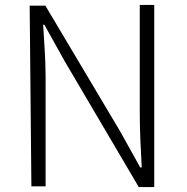

<svg xmlns="http://www.w3.org/2000/svg" viewBox="-20 -750 761 783"><path d="M108 10H166V-435C166 -509 160 -578 156 -649H161L244 -500L546 13H609V-730H550V-289C550 -216 554 -141 558 -67H552L469 -216L165 -727H101Z"/></svg>

Font: GenEiGothic-pro-Light
Style: Regular
Weight: 300
Designer: Ryoko NISHIZUKA (kana & ideographs); Paul D. Hunt (Latin, Greek & Cyrillic); Wenlong ZHANG (bopomofo); Sandoll Communica
Foundry: Adobe Systems Incorporated; o_tamon
Version: Version 1.000.140830